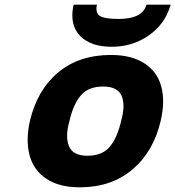

<svg xmlns="http://www.w3.org/2000/svg" viewBox="-20 -791 750 821"><path d="M498 -274Q517 -342 500 -381.5Q483 -421 421 -421Q359 -421 326.5 -384Q294 -347 277 -274Q258 -206 275 -165.5Q292 -125 354 -125Q416 -125 448.5 -162.5Q481 -200 498 -274ZM107 -125Q89 -191 108 -274Q139 -406 228.5 -481Q318 -556 454 -556Q542 -556 597 -520.5Q652 -485 669 -423Q687 -359 667 -274Q636 -142 546 -66Q456 10 321 10Q233 10 178.5 -26.5Q124 -63 107 -125ZM395 -771 393 -764Q389 -731 411 -720.5Q433 -710 487 -710Q584 -710 604 -764L607 -771H710L707 -763Q683 -685 614 -638Q545 -591 458 -591Q368 -591 323 -637Q278 -683 293 -763L295 -771Z"/></svg>

Font: Passageway
Style: BdIt
Weight: 700
Foundry: Ascender Corporation
Version: Version 1.11